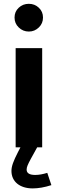

<svg xmlns="http://www.w3.org/2000/svg" viewBox="-20 -791 310 1031"><path d="M64 0H89.8L76.2 26.4C52.2 73.7 41.5 101.1 41.5 127C41.5 184.1 86.4 220.7 155.3 220.7C186 220.7 219.7 214.8 255.9 203.1L233.9 137.2C210.4 144.5 189 148.4 168.9 148.4C138.2 148.4 123 138.7 123 119.6C123 106.4 129.4 91.8 145.5 62L179.7 0H206.5V-532.7H64ZM58.1 -696.8C58.1 -675.8 65.4 -658.2 80.6 -643.6C95.7 -628.9 113.8 -621.6 134.8 -621.6C155.8 -621.6 173.3 -628.9 188.5 -643.6C203.6 -658.2 210.9 -675.8 210.9 -696.8C210.9 -717.8 203.6 -735.4 188.5 -749.5C173.3 -763.7 155.8 -770.5 134.8 -770.5C113.8 -770.5 95.7 -763.7 80.6 -749.5C65.4 -735.4 58.1 -717.8 58.1 -696.8Z"/></svg>

Font: Estedad Bold
Style: Regular
Weight: 700
Designer: Amin Abedi
Version: Version 7.3